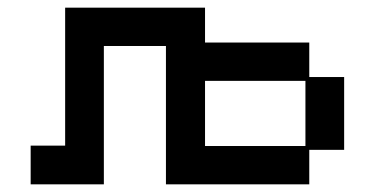

<svg xmlns="http://www.w3.org/2000/svg" viewBox="-20 -469 979 501"><path d="M60 12V-89H150V-449H515V-358H787V-268H878V-78H787V12H413V-349H251V12ZM515 -88H777V-258H515Z"/></svg>

Font: Pixelify Sans
Style: Regular
Weight: 400
Designer: Stefie Justprince
Foundry: Typecalism Foundryline
Version: Version 1.000;February 13, 2025;FontCreator 15.0.0.3015 64-b